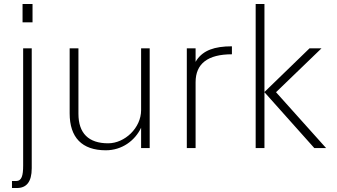

<svg xmlns="http://www.w3.org/2000/svg" viewBox="-20 -742 1687 962"><path d="M40 200H65C112 200 139 170 139 101V-500H96V87C96 138 89 165 60 165H40ZM93 -630H143V-722H93Z M730 -500H687V-190C687 -101 605 -24 522 -24C424 -24 373 -74 373 -172V-500H329V-174C329 -53 391 11 510 11C591 11 656 -37 687 -102V0H730Z M960 -432V-500H916V0H960V-330C960 -423 1021 -470 1142 -470V-510C1053 -510 999 -489 966 -442Z M1363 -280 1591 -500H1531L1305 -281V-722H1261V0H1305V-280L1555 0H1614Z"/></svg>

Font: Perun ExtraLight
Style: Regular
Weight: 200
Foundry: Copyright (c) Stefan Peev, Context Ltd, 2016
Version: Version 1.089